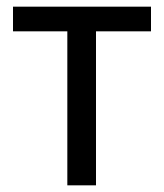

<svg xmlns="http://www.w3.org/2000/svg" viewBox="-20 -556 493 576"><path d="M268 -462V0H182V-462H19V-536H433V-462Z"/></svg>

Font: Noto Sans Display
Style: Regular
Weight: 400
Designer: Monotype Design team
Foundry: Monotype Imaging Inc.
Version: Version 1.000